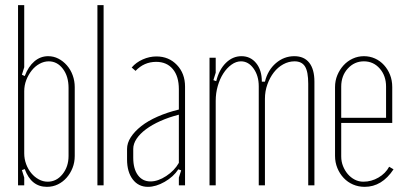

<svg xmlns="http://www.w3.org/2000/svg" viewBox="-20 -719 1587 745"><path d="M74 0H50V-699H74V-458L65 -429L76 -424Q90 -461 113.5 -481Q137 -501 167 -501Q188 -501 206.5 -491.5Q225 -482 239.5 -465.5Q254 -449 262 -427Q270 -405 270 -381V-114Q270 -89 261.5 -67.5Q253 -46 238.5 -29.5Q224 -13 204.5 -3.5Q185 6 162 6Q101 6 76 -63L65 -59L74 -30ZM74 -124Q74 -102 81.5 -82Q89 -62 101.5 -47Q114 -32 130.5 -23Q147 -14 165 -14Q199 -14 222.5 -43Q246 -72 246 -114V-378Q246 -423 224 -452Q202 -481 169 -481Q151 -481 133.5 -471.5Q116 -462 103 -445.5Q90 -429 82 -408.5Q74 -388 74 -365Z M358 -699H382V0H358Z M473 -141Q473 -164 487.5 -186.5Q502 -209 528 -229.5Q554 -250 591.5 -266.5Q629 -283 674 -294V-373Q674 -423 650.5 -451Q627 -479 586 -479Q539 -479 506 -444L491 -457Q508 -477 534 -488.5Q560 -500 587 -500Q635 -500 666.5 -467Q698 -434 698 -383V0H674V-30L683 -58L672 -62Q653 -33 619 -13.5Q585 6 554 6Q517 6 495 -23Q473 -52 473 -100ZM564 -15Q593 -15 625 -36Q657 -57 674 -87V-274Q635 -264 602.5 -249.5Q570 -235 546.5 -217.5Q523 -200 510 -180.5Q497 -161 497 -141V-107Q497 -64 515 -39.5Q533 -15 564 -15Z M1008 -402Q1019 -447 1050.5 -474Q1082 -501 1122 -501Q1160 -501 1180 -475.5Q1200 -450 1200 -402V0H1176V-394Q1176 -441 1163.5 -461Q1151 -481 1123 -481Q1100 -481 1079 -469.5Q1058 -458 1042.5 -438Q1027 -418 1017.5 -391.5Q1008 -365 1008 -336V0H984V-384Q984 -425 964 -453Q944 -481 915 -481Q896 -481 878 -468Q860 -455 846.5 -434Q833 -413 825 -385.5Q817 -358 817 -328V0H793V-495H817V-437L808 -408L819 -404Q830 -449 856.5 -475Q883 -501 917 -501Q952 -501 974 -474Q996 -447 996 -402Z M1280 -381Q1280 -406 1289 -427.5Q1298 -449 1313 -465.5Q1328 -482 1348.5 -491.5Q1369 -501 1392 -501Q1415 -501 1435 -492Q1455 -483 1470 -466.5Q1485 -450 1493.5 -428.5Q1502 -407 1502 -381V-242H1304V-112Q1304 -92 1311 -74.5Q1318 -57 1329.5 -43.5Q1341 -30 1356.5 -22Q1372 -14 1390 -14Q1421 -14 1448.5 -30Q1476 -46 1490 -72L1507 -62Q1462 6 1395 6Q1371 6 1350 -3Q1329 -12 1313.5 -28.5Q1298 -45 1289 -67Q1280 -89 1280 -114ZM1478 -262V-383Q1478 -425 1453.5 -453Q1429 -481 1392 -481Q1355 -481 1329.5 -453Q1304 -425 1304 -383V-262Z"/></svg>

Font: Moniqa Thin Paragraph
Style: Regular
Weight: 100
Designer: Rajesh Rajput
Foundry: Rajesh Rajput
Version: Version 1.000